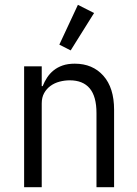

<svg xmlns="http://www.w3.org/2000/svg" viewBox="-20 -776 568 796"><path d="M273 -567 226 -591 303 -756 370 -722ZM80 0V-501H153V-419H157Q164 -437 175 -454Q186 -471 202 -484Q218 -497 239.5 -504.5Q261 -512 290 -512Q364 -512 408.5 -462Q453 -412 453 -321V0H380V-307Q380 -376 352 -409.5Q324 -443 269 -443Q248 -443 227 -437.5Q206 -432 189.5 -420Q173 -408 163 -390Q153 -372 153 -347V0Z"/></svg>

Font: PlemolJP
Style: Regular
Weight: 400
Monospace: yes
Version: v2.0.4; ttfautohint (v1.8.4.7-5d5b-dirty) -l 6 -r 45 -G 200 